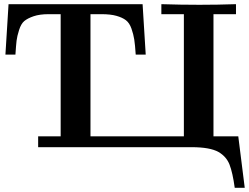

<svg xmlns="http://www.w3.org/2000/svg" viewBox="-20 -706 1194 921"><path d="M6 -444 21 -686H664L679 -444H631Q628 -491 624 -516.5Q620 -542 610.5 -569Q601 -596 584 -609Q567 -622 538.5 -630Q510 -638 467 -638H414V-52H862V-638H754V-686Q846 -683 937 -683Q1024 -683 1112 -686V-638H1004V-52H1123L1154 195H1106Q1096 122 1081 83.5Q1066 45 1028 23Q987 0 899 0H163V-52H271V-638H213Q170 -638 141 -628Q112 -618 96.5 -605Q81 -592 71.5 -562Q62 -532 59.5 -511Q57 -490 54 -444Z"/></svg>

Font: CMU Serif
Style: Bold
Weight: 700
Version: Version 0.7.0